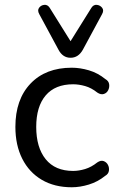

<svg xmlns="http://www.w3.org/2000/svg" viewBox="-20 -782 504 811"><path d="M283 9Q210 9 156.5 -22.5Q103 -54 74 -111.5Q45 -169 45 -246Q45 -362 109 -429Q173 -496 283 -496Q318 -496 355.5 -485Q393 -474 425 -448Q439 -440 441 -426.5Q443 -413 437 -401Q431 -389 418.5 -385Q406 -381 391 -391Q366 -411 339.5 -418.5Q313 -426 289 -426Q213 -426 173 -379Q133 -332 133 -246Q133 -159 173 -109.5Q213 -60 289 -60Q313 -60 339.5 -68Q366 -76 391 -96Q406 -106 418 -101.5Q430 -97 436 -85.5Q442 -74 440 -60.5Q438 -47 424 -39Q393 -14 355.5 -2.5Q318 9 283 9ZM278 -538Q245 -538 227 -572L146 -722Q137 -738 145 -749Q153 -760 167 -761.5Q181 -763 190 -749L278 -608L366 -749Q375 -763 389 -761.5Q403 -760 411.5 -749Q420 -738 411 -722L330 -572Q311 -538 278 -538Z"/></svg>

Font: Chiron GoRound TC N
Style: Regular
Weight: 350
Designer: Ryoko NISHIZUKA 西塚涼子 (kana, bopomofo & ideographs); Paul D. Hunt (Latin, Greek & Cyrillic); Sandoll Communications 산돌커뮤니
Foundry: Adobe
Version: Version 1.000;hotconv 1.1.1;makeotfexe 2.6.0